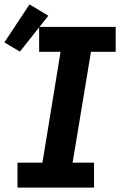

<svg xmlns="http://www.w3.org/2000/svg" viewBox="-50 -858 570 878"><path d="M30 0V-114H144L227 -621H129V-735H479V-621H366L282 -114H380V0ZM41 -622 -30 -664 85 -838 171 -786Z"/></svg>

Font: Iosevka SS04 Heavy
Style: Italic
Weight: 900
Italic angle: -9°
Monospace: yes
Designer: Belleve Invis
Foundry: Belleve Invis
Version: Version 19.0.0; ttfautohint (v1.8.4)